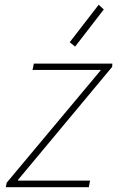

<svg xmlns="http://www.w3.org/2000/svg" viewBox="-20 -775 493 795"><path d="M3.9 0 7.8 -18.6 396.5 -483.4V-485.4H114.7L120.1 -511.7H445.3L444.3 -498L54.7 -30.3V-27.3H353L347.7 0ZM291 -582 268.6 -600.1 388.7 -755.4 409.7 -735.8Z"/></svg>

Font: Reddit Sans ExtraLight
Style: Italic
Weight: 250
Italic angle: -11.25°
Designer: Stephen Hutchings
Version: Version 1.013